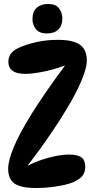

<svg xmlns="http://www.w3.org/2000/svg" viewBox="-20 -937 477 964"><path d="M21 -90Q21 -130 49 -198Q77 -266 139.5 -366.5Q202 -467 305 -606V-608Q275 -596 238 -586.5Q201 -577 167 -571.5Q133 -566 110 -566Q64 -566 43 -581.5Q22 -597 22 -626Q22 -649 34 -666.5Q46 -684 74 -697Q106 -712 158 -724.5Q210 -737 271 -737Q321 -737 353 -726.5Q385 -716 400.5 -693Q416 -670 416 -633Q416 -602 396.5 -550.5Q377 -499 339 -431.5Q301 -364 246 -282Q191 -200 120 -107V-105Q149 -121 185.5 -133.5Q222 -146 259.5 -153.5Q297 -161 326 -161Q370 -161 389 -146.5Q408 -132 408 -99Q408 -62 380 -40.5Q352 -19 301 -8Q277 -3 252 0.5Q227 4 204 5.5Q181 7 162 7Q85 7 53 -15.5Q21 -38 21 -90ZM222 -917Q260 -917 276.5 -895Q293 -873 293 -844Q293 -808 272.5 -788.5Q252 -769 215 -769Q178 -769 160.5 -790.5Q143 -812 143 -841Q143 -879 164.5 -898Q186 -917 222 -917Z"/></svg>

Font: DynaPuff Condensed
Style: Regular
Weight: 400
Width: 3
Designer: Toshi Omagari, Jennifer Daniel
Foundry: Google Fonts
Version: Version 2.000